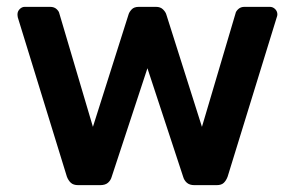

<svg xmlns="http://www.w3.org/2000/svg" viewBox="-20 -540 860 560"><path d="M208 0Q194 0 186.5 -7Q179 -14 175 -25L32 -489Q31 -494 31 -498Q31 -507 37.5 -513.5Q44 -520 52 -520H126Q138 -520 145 -513.5Q152 -507 153 -501L251 -170L355 -498Q357 -505 364 -512.5Q371 -520 385 -520H435Q448 -520 455.5 -512.5Q463 -505 465 -498L569 -170L667 -501Q668 -507 675 -513.5Q682 -520 693 -520H767Q776 -520 782.5 -513.5Q789 -507 789 -498Q789 -494 787 -489L644 -25Q640 -14 633 -7Q626 0 612 0H547Q533 0 525 -7Q517 -14 514 -25L410 -341L306 -25Q303 -14 295 -7Q287 0 272 0Z"/></svg>

Font: Rubik Medium
Style: Regular
Weight: 500
Designer: Hubert and Fischer
Foundry: Hubert and Fischer
Version: Version 2.300; ttfautohint (v1.8.4.7-5d5b);gftools[0.9.30]